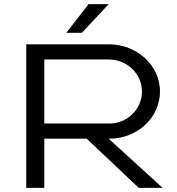

<svg xmlns="http://www.w3.org/2000/svg" viewBox="-20 -916 862 936"><path d="M303 -756H379L510 -896H412ZM108 0H196V-240H402.6L656.8 0H773L509.6 -240H514C649.8 -240 760 -343 760 -470C760 -597 648 -700 510 -700H108ZM196 -314V-626H510C599.4 -626 672 -556.1 672 -470C672 -383.9 601.2 -314 514 -314Z"/></svg>

Font: Resamitz
Style: Bold
Weight: 700
Designer: gluk
Foundry: gluk
Version: Version 0.047